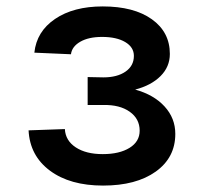

<svg xmlns="http://www.w3.org/2000/svg" viewBox="-20 -566 640 598"><path d="M301 12Q198 12 135.5 -34.5Q73 -81 69 -160L182 -164Q184 -128 216 -107Q248 -86 300 -86Q352 -86 383.5 -105.5Q415 -125 415 -159Q415 -196 384 -218Q353 -240 302 -239H253V-326L302 -325Q345 -325 371 -343Q397 -361 397 -392Q397 -419 370 -435Q343 -451 298 -451Q256 -451 230 -436Q204 -421 201 -397L87 -402Q94 -468 151.5 -507Q209 -546 300 -546Q397 -546 453 -506Q509 -466 509 -398Q509 -358 480 -329Q451 -300 401 -287Q459 -271 492.5 -234.5Q526 -198 526 -149Q526 -75 465 -31.5Q404 12 301 12Z"/></svg>

Font: Geist Mono SemiBold
Style: Regular
Weight: 600
Monospace: yes
Designer: Basement.studio, Andrés Briganti, Mateo Zaragoza
Foundry: Basement.studio, Vercel, Andrés Briganti, Guido Ferreyra, Mateo Zaragoza
Version: Version 1.500; ttfautohint (v1.8.4.7-5d5b)